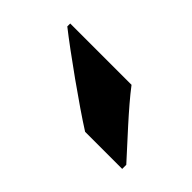

<svg xmlns="http://www.w3.org/2000/svg" viewBox="-24 -919 465 465"><g transform="rotate(45 209.0 -686.0)"><path d="M250 -766H40V-756C88 -718 197 -640 251 -606H378V-620C345 -657 284 -721 250 -766Z"/></g></svg>

Font: Noto Sans Tamil Black
Style: Regular
Weight: 900
Designer: Jelle Bosma - Monotype Design Team
Foundry: Monotype Imaging Inc.
Version: Version 2.004